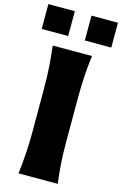

<svg xmlns="http://www.w3.org/2000/svg" viewBox="-180 -1112 746 1175"><g transform="rotate(15 193.5 -524.0)"><path d="M64.5 0Q72.3 -64.9 76.7 -125.7Q81.1 -186.5 81.1 -263.2V-538.6Q81.1 -617.7 76.7 -680.4Q72.3 -743.2 64.5 -809.6H313Q304.7 -743.2 300.5 -680.4Q296.4 -617.7 296.4 -538.6V-263.2Q296.4 -186.5 300.5 -125.7Q304.7 -64.9 313 0ZM246.1 -1047.7H413.7V-890.4H246.1ZM-26.9 -1047.7H140.7V-890.4H-26.9Z"/></g></svg>

Font: Pinar-DS3-FD ExtraBold
Style: Regular
Weight: 800
Designer: Amin Abedi
Version: Version 3.000